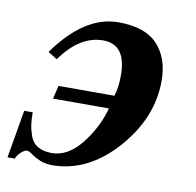

<svg xmlns="http://www.w3.org/2000/svg" viewBox="-66 -522 612 599"><g transform="rotate(10 240.5 -222.5)"><path d="M93 -313 64 -331Q156 -460 263 -460Q348 -460 387.5 -417.5Q427 -375 427 -303Q427 -187 340.5 -88Q254 11 144 15Q116 16 97.5 8Q79 0 68.5 -8Q58 -16 51 -16Q44 -16 33 -6Q22 4 18 15H-5L21 -137H48Q48 -113 50.5 -96.5Q53 -80 60 -61Q67 -42 84.5 -32Q102 -22 128 -22Q179 -22 221 -74.5Q263 -127 280 -190H103L113 -232H290Q299 -259 299 -298Q299 -396 226 -396Q152 -396 93 -313Z"/></g></svg>

Font: STIX
Style: Bold Italic
Weight: 700
Italic angle: -16.33°
Designer: MicroPress Inc., with final additions and corrections provided by Coen Hoffman, Elsevier (retired)
Version: Version 1.1.1